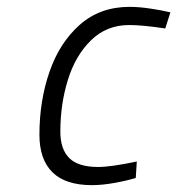

<svg xmlns="http://www.w3.org/2000/svg" viewBox="-20 -530 517 560"><path d="M95 -137Q95 -236 124.5 -321Q154 -406 213 -458Q272 -510 358 -510Q385 -510 418.5 -505Q452 -500 477 -494L462 -447Q395 -457 357 -457Q291 -457 245.5 -412.5Q200 -368 178 -297Q156 -226 156 -146Q156 -95 182 -69Q208 -43 266 -43Q304 -43 379 -59L376 -11Q350 -3 314 3.5Q278 10 248 10Q171 10 133 -27.5Q95 -65 95 -137Z"/></svg>

Font: Cairo Light
Style: Italic
Weight: 300
Italic angle: -13°
Designer: Mohamed Gaber, Accademia di Belle Arti di Urbino and others
Foundry: Kief Type Foundry, Accademia di Belle Arti di Urbino and others
Version: Version 3.011